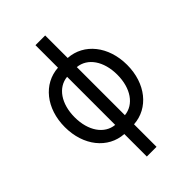

<svg xmlns="http://www.w3.org/2000/svg" viewBox="-273 -843 1146 1146"><g transform="rotate(-45 300.0 -270.0)"><path d="M259 200H341V10C470 2 563 -113 563 -270C563 -427 470 -542 341 -550V-740H259V-550C130 -542 37 -427 37 -270C37 -113 130 2 259 10ZM120 -270C120 -384 176 -465 259 -473V-67C176 -75 120 -156 120 -270ZM480 -270C480 -156 424 -75 341 -67V-473C424 -465 480 -384 480 -270Z"/></g></svg>

Font: CommitMono
Style: 400Regular
Weight: 400
Monospace: yes
Designer: Eigil Nikolajsen
Foundry: Eigil Nikolajsen
Version: Version 1.143